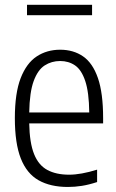

<svg xmlns="http://www.w3.org/2000/svg" viewBox="-20 -752 474 782"><path d="M256.5 9.5Q185.5 9.5 137.2 -17.8Q89 -45 64.8 -106.5Q40.5 -168 40.5 -271Q40.5 -372.5 64.2 -433.8Q88 -495 129.5 -522.2Q171 -549.5 225 -549.5Q279 -549.5 318.2 -522.5Q357.5 -495.5 378.8 -434.2Q400 -373 400 -270.5V-249.5H99Q100.5 -170 118.8 -124.5Q137 -79 172.8 -59.8Q208.5 -40.5 261.5 -40.5Q309.5 -40.5 375.5 -61V-10.5Q342 0.5 313.2 5Q284.5 9.5 256.5 9.5ZM225 -503.5Q190 -503.5 162 -485.5Q134 -467.5 117.2 -422Q100.5 -376.5 99 -294H343.5Q342.5 -376.5 327.2 -422Q312 -467.5 285.8 -485.5Q259.5 -503.5 225 -503.5ZM90 -690V-732.5H355V-690Z"/></svg>

Font: Encode Sans Condensed Condensed Light
Style: Regular
Weight: 300
Width: 3
Designer: Multiple Designers
Foundry: Impallari Type
Version: Version 3.000; ttfautohint (v1.8.3) -l 8 -r 50 -G 200 -x 14 